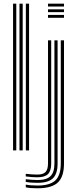

<svg xmlns="http://www.w3.org/2000/svg" viewBox="-20 -820 421 1047"><path d="M121 0V-800H138.5V0ZM51.2 0V-800H68.8V0ZM86.2 0V-800H103.8V0ZM241.8 -784.5V-800H329V-784.5ZM241.8 -723V-738.5H329V-723ZM241.8 -753.8V-769.2H329V-753.8ZM183.8 206.8Q164 206.8 147 205.4Q130 204 120.5 201.2V186.5Q132.5 189 149 190.4Q165.5 191.8 183.8 191.8Q252.2 191.8 281.9 163.8Q311.5 135.8 311.5 71.2V-600H329V71.2Q329 143.8 295.4 175.2Q261.8 206.8 183.8 206.8ZM183.8 177Q168.5 177 151.4 175.8Q134.2 174.5 120.5 171.8V157.2Q135.2 159.2 152 160.5Q168.8 161.8 183.8 161.8Q233.8 161.8 255.2 140.8Q276.8 119.8 276.8 71.2V-600H294V71.2Q294 127.8 268.5 152.4Q243 177 183.8 177ZM183.8 146.8Q170.2 146.8 153.5 145.6Q136.8 144.5 120.5 142.2V127.8Q138 129.8 154.2 130.9Q170.5 132 183.8 132Q215 132 228.4 117.9Q241.8 103.8 241.8 71.2V-600H259.2V71.2Q259.2 111.8 241.8 129.2Q224.2 146.8 183.8 146.8Z"/></svg>

Font: Big Shoulders Inline Display Thin SemiBold
Style: Regular
Weight: 600
Version: Version 2.002